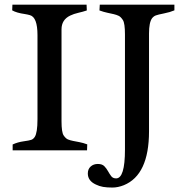

<svg xmlns="http://www.w3.org/2000/svg" viewBox="-20 -656 814 838"><path d="M248.5 -127Q248.5 -78.6 257.8 -64.9Q267.1 -51.3 276.6 -47.4Q286.1 -43.5 298.6 -41Q311 -38.6 326.7 -35.6Q342.3 -32.7 360.8 -25.9L359.9 0H35.2V-25.4Q57.1 -35.6 82.3 -39.1Q107.4 -42.5 116.5 -45.7Q125.5 -48.8 131.8 -58.6Q143.6 -77.1 143.6 -135.7V-502.9Q143.6 -580.6 110.8 -589.8Q100.6 -592.8 88.4 -594.7Q52.7 -599.6 33.2 -610.8L34.2 -635.7H357.9L358.9 -610.4Q341.3 -604.5 321.8 -600.1Q302.2 -595.7 286.1 -587.9Q248.5 -569.8 248.5 -527.8ZM486.8 122.6Q525.4 122.6 525.4 -2.9V-505.4Q525.4 -554.2 516.4 -568.4Q507.3 -582.5 498 -586.9Q488.8 -591.3 476.6 -594.2Q464.4 -597.2 448.7 -600.3Q433.1 -603.5 414.1 -610.4L415.5 -635.7H741.2V-610.8Q721.7 -602.5 695.6 -597.4Q669.4 -592.3 659.9 -588.6Q650.4 -585 643.6 -576.2Q630.4 -558.1 630.4 -509.8V-83Q630.4 107.4 520.5 152.3Q494.6 162.6 470.7 162.6Q446.8 162.6 429.9 159.7Q413.1 156.7 398.4 149.4Q363.3 133.3 363.3 101.1Q363.3 82 375.7 70.8Q388.2 59.6 407 59.6Q425.8 59.6 435.3 69.3Q444.8 79.1 451.4 91.1Q458 103 465.3 112.8Q472.7 122.6 486.8 122.6Z"/></svg>

Font: RadleyRegular
Style: Regular
Weight: 400
Designer: vernon adams
Foundry: vernon adams
Version: Version 1.000;PS 001.001;hotconv 1.0.56